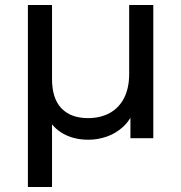

<svg xmlns="http://www.w3.org/2000/svg" viewBox="-20 -550 722 764"><path d="M91 194V-530H187V-236Q187 -158 224.5 -119Q262 -80 330 -80Q380 -80 417 -100.5Q454 -121 474 -160.5Q494 -200 494 -256V-530H590V0H499V-144L515 -115Q499 -72 470 -45.5Q441 -19 405 -6.5Q369 6 332 6Q275 6 232.5 -17.5Q190 -41 168 -85L187 -122V194Z"/></svg>

Font: MOST Montserrat Medium
Style: Regular
Weight: 500
Designer: Julieta Ulanovsky
Foundry: Julieta Ulanovsky
Version: Version 8.000;March 11, 2024;FontCreator 15.0.0.2926 64-bit